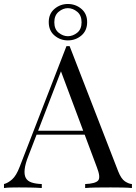

<svg xmlns="http://www.w3.org/2000/svg" viewBox="-27 -945 683 965"><path d="M323 -713 567 -84Q582 -46 601 -33.5Q620 -21 636 -20V0Q616 -2 587 -2.5Q558 -3 529 -3Q490 -3 456 -2.5Q422 -2 401 0V-20Q452 -22 466 -37.5Q480 -53 460 -104L274 -601L290 -614L116 -162Q100 -122 97 -94.5Q94 -67 102.5 -51Q111 -35 131.5 -28Q152 -21 183 -20V0Q155 -2 124.5 -2.5Q94 -3 68 -3Q43 -3 25.5 -2.5Q8 -2 -7 0V-20Q13 -25 34 -43.5Q55 -62 72 -107L307 -713Q311 -713 315 -713Q319 -713 323 -713ZM445 -288V-268H147L157 -288ZM314 -925Q353 -925 382 -900.5Q411 -876 411 -834Q411 -791 382 -766.5Q353 -742 314 -742Q276 -742 247 -766.5Q218 -791 218 -834Q218 -876 247 -900.5Q276 -925 314 -925ZM314 -904Q290 -904 268 -886Q246 -868 246 -833Q246 -798 268 -780.5Q290 -763 314 -763Q339 -763 361 -780.5Q383 -798 383 -833Q383 -868 361 -886Q339 -904 314 -904Z"/></svg>

Font: Playfair Display
Style: Regular
Weight: 400
Designer: Claus Eggers Sørensen
Foundry: Claus Eggers Sørensen
Version: Version 1.203